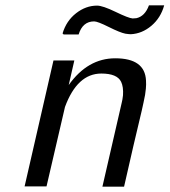

<svg xmlns="http://www.w3.org/2000/svg" viewBox="-20 -699 634 718"><path d="M218 -570 214 -574Q228 -621 264.5 -649.5Q301 -678 343 -678Q364 -678 412.5 -654.5Q461 -631 476 -630Q478 -630 483 -630.5Q488 -631 490 -631Q522 -638 537 -679H594Q581 -632 546 -602.5Q511 -573 469 -571Q463 -571 449 -573Q429 -577 387 -598Q345 -619 332 -619Q289 -619 274 -570ZM72 -2 180 -473H258L237 -381Q308 -481 411 -481Q522 -481 526 -398Q527 -383 525.5 -367.5Q524 -352 522.5 -344Q521 -336 516.5 -314.5Q512 -293 510 -285Q481 -165 444 -1H363L435 -314Q438 -325 440 -343Q442 -374 433 -393Q418 -424 359 -424Q269 -424 223 -299L154 -2Z"/></svg>

Font: Coval
Style: Light Italic
Weight: 300
Foundry: Context Ltd
Version: Version 001.000